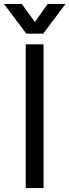

<svg xmlns="http://www.w3.org/2000/svg" viewBox="-50 -950 351 970"><path d="M170 -726V0H80V-726ZM191 -930H281L168 -780H83L-30 -930H60L126 -839Z"/></svg>

Font: Violet Sans
Style: Regular
Weight: 400
Designer: Calvin Waterman
Foundry: Violet Office
Version: Version 1.013